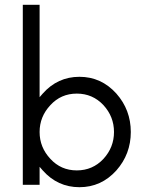

<svg xmlns="http://www.w3.org/2000/svg" viewBox="-20 -770 610 800"><path d="M75 0V-750H145V-365L158 -380Q220 -450 311 -450Q402 -450 465 -380Q525 -312 525 -220Q525 -128 465 -60Q402 10 311 10Q220 10 158 -60L145 -75V0ZM411 -332Q366 -380 300 -380Q234 -380 190 -332Q145 -284 145 -220Q145 -156 190 -108Q234 -60 300 -60Q366 -60 411 -108Q455 -156 455 -220Q455 -284 411 -332Z"/></svg>

Font: Glacial Indifference
Style: Regular
Weight: 400
Designer: Alfredo Marco Pradil
Version: Version 1.00